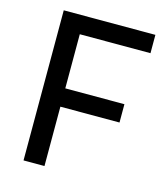

<svg xmlns="http://www.w3.org/2000/svg" viewBox="-105 -769 737 850"><g transform="rotate(15 264.0 -344.0)"><path d="M178 -604V-356H449V-272H178V0H82V-688H502V-604Z"/></g></svg>

Font: Cairo SemiBold
Style: Regular
Weight: 600
Designer: Mohamed Gaber, the designers of Titillium
Foundry: Kief Type Foundry
Version: Version 2.009; ttfautohint (v1.5.33-1714) -l 8 -r 50 -G 200 